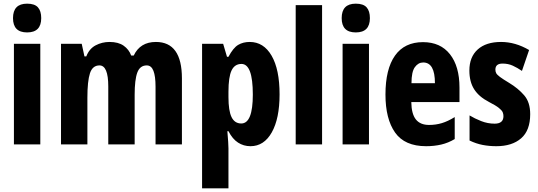

<svg xmlns="http://www.w3.org/2000/svg" viewBox="-20 -788 2937 1048"><path d="M128 -768Q169 -768 187 -748Q205 -728 205 -689Q205 -611 128 -611Q51 -611 51 -689Q51 -768 128 -768ZM200 -549V0H56V-549Z M831 -559Q973 -559 973 -360V0H829V-315Q829 -372 817.5 -401.5Q806 -431 781 -431Q744 -431 729.5 -392Q715 -353 715 -271V0H571V-316Q571 -431 523 -431Q485 -431 471 -388Q457 -345 457 -255V0H313V-549H426L441 -480H451Q467 -522 502 -540.5Q537 -559 578 -559Q626 -559 655 -538.5Q684 -518 696 -485H710Q745 -559 831 -559Z M1343 -559Q1419 -559 1462.5 -484Q1506 -409 1506 -273Q1506 -141 1463.5 -65.5Q1421 10 1347 10Q1310 10 1279.5 -9.5Q1249 -29 1227 -72H1221Q1224 -37 1225.5 -14Q1227 9 1227 22V240H1083V-549H1198L1219 -478H1227Q1253 -527 1280 -543Q1307 -559 1343 -559ZM1298 -439Q1261 -439 1244 -403.5Q1227 -368 1227 -287V-258Q1227 -183 1244 -148.5Q1261 -114 1297 -114Q1360 -114 1360 -272Q1360 -439 1298 -439Z M1738 0H1594V-760H1738Z M1922 -768Q1963 -768 1981 -748Q1999 -728 1999 -689Q1999 -611 1922 -611Q1845 -611 1845 -689Q1845 -768 1922 -768ZM1994 -549V0H1850V-549Z M2289 -558Q2384 -558 2436 -492Q2488 -426 2488 -310V-231H2225Q2226 -166 2250 -136Q2274 -106 2322 -106Q2359 -106 2392 -116Q2425 -126 2462 -149V-29Q2427 -8 2388.5 1Q2350 10 2306 10Q2189 10 2136.5 -64.5Q2084 -139 2084 -272Q2084 -411 2136 -484.5Q2188 -558 2289 -558ZM2290 -447Q2263 -447 2244.5 -421.5Q2226 -396 2226 -334H2354Q2354 -447 2290 -447Z M2874 -165Q2874 -76 2824.5 -33Q2775 10 2689 10Q2650 10 2614 3Q2578 -4 2543 -21V-158Q2571 -141 2606.5 -127Q2642 -113 2680 -113Q2728 -113 2728 -154Q2728 -165 2724 -175Q2720 -185 2703.5 -198.5Q2687 -212 2648 -232Q2594 -260 2568 -301Q2542 -342 2542 -403Q2542 -477 2587.5 -518Q2633 -559 2715 -559Q2793 -559 2868 -515L2829 -401Q2804 -418 2779 -429.5Q2754 -441 2723 -441Q2684 -441 2684 -408Q2684 -397 2688.5 -388.5Q2693 -380 2709 -368Q2725 -356 2760 -335Q2808 -306 2841 -268Q2874 -230 2874 -165Z"/></svg>

Font: Noto Sans Gurmukhi ExtraCondensed ExtraBold
Style: Regular
Weight: 800
Width: 2
Designer: Jelle Bosma - Monotype Design Team
Foundry: Monotype Imaging Inc.
Version: Version 2.004; ttfautohint (v1.8.4.7-5d5b)